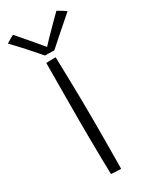

<svg xmlns="http://www.w3.org/2000/svg" viewBox="-236 -924 790 982"><g transform="rotate(-30 159.5 -433.0)"><path d="M167.5 1.5Q161.5 1.5 150 1.2Q138.5 1 126.8 0.2Q115 -0.5 109 -1.5Q108 -40.5 107 -97Q106 -153.5 105.5 -213.2Q105 -273 105 -320Q105 -385.5 105.5 -472Q106 -558.5 106.5 -658.5Q110 -659 116.8 -659.2Q123.5 -659.5 131.8 -659.8Q140 -660 148 -660Q156 -660 162.5 -660Q164 -594 165.8 -526Q167.5 -458 168.2 -396.8Q169 -335.5 169 -289.5Q169 -270.5 169 -238Q169 -205.5 168.8 -167.8Q168.5 -130 168.2 -94.2Q168 -58.5 167.8 -32.8Q167.5 -7 167.5 1.5ZM284.5 -864Q290.5 -861 297.2 -857Q304 -853 311.2 -848.5Q318.5 -844 324.2 -840Q330 -836 333 -833.5Q267.5 -776.5 229.5 -743Q191.5 -709.5 174.5 -694Q167.5 -694 157.5 -694.2Q147.5 -694.5 137.5 -694.8Q127.5 -695 120 -695Q90.5 -729.5 56.5 -767.2Q22.5 -805 -14 -843Q-7.5 -846.5 0 -851.2Q7.5 -856 15.5 -860.5Q23.5 -865 31 -868.5Q47 -850.5 66.8 -827.2Q86.5 -804 105.5 -781.8Q124.5 -759.5 137.8 -743.5Q151 -727.5 154 -724H147.5Q160.5 -738.5 185.2 -764Q210 -789.5 237.2 -816.8Q264.5 -844 284.5 -864Z"/></g></svg>

Font: Grandstander Thin ExtraLight
Style: Regular
Weight: 250
Version: Version 1.200